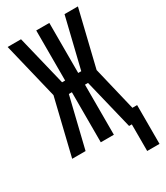

<svg xmlns="http://www.w3.org/2000/svg" viewBox="-221 -826 943 1093"><g transform="rotate(-30 250.0 -280.0)"><path d="M411 175V0H393L313 -329H293V0H207V-329H187L107 0H19L108 -367L19 -735H107L187 -406H207V-735H293V-406H313L393 -735H481L392 -368L461 -80H492V175Z"/></g></svg>

Font: Iosevka SS04 Medium
Style: Regular
Weight: 500
Monospace: yes
Designer: Belleve Invis
Foundry: Belleve Invis
Version: Version 19.0.0; ttfautohint (v1.8.4)